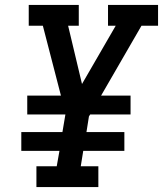

<svg xmlns="http://www.w3.org/2000/svg" viewBox="-20 -755 658 775"><path d="M127 0V-84H209L220 -146H66V-222H232L244 -293H90V-369H226L153 -651H96V-735H298V-651H255L311 -416L447 -651H416V-735H618V-651H551L388 -369H507V-293H344L339 -285L329 -222H482V-146H316L306 -84H377V0Z"/></svg>

Font: Iosevka Etoile Medium Oblique
Style: Regular
Weight: 500
Italic angle: -9°
Designer: Belleve Invis
Foundry: Belleve Invis
Version: Version 15.5.2; ttfautohint (v1.8.4)